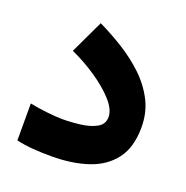

<svg xmlns="http://www.w3.org/2000/svg" viewBox="-104 -642 715 737"><g transform="rotate(20 254.0 -273.5)"><path d="M173.8 -149.4Q209.5 -149.4 247.3 -154.3Q285.2 -159.2 311 -173.6Q336.9 -188 336.9 -217.3Q336.9 -248 305.4 -283.2Q273.9 -318.4 224.6 -351.8Q175.3 -385.3 121.1 -409.7L185.5 -545.9Q235.4 -522 285.4 -491Q335.4 -460 377.2 -420.7Q418.9 -381.3 444.1 -332.5Q469.2 -283.7 469.2 -223.6Q469.2 -142.1 432.4 -93.3Q395.5 -44.4 330.6 -22.7Q265.6 -1 181.2 -1Q140.6 -1 106.2 -3.7Q71.8 -6.3 38.6 -13.7V-164.6Q70.3 -158.2 108.4 -153.8Q146.5 -149.4 173.8 -149.4Z"/></g></svg>

Font: Vazirmatn FD Black
Style: Regular
Weight: 900
Designer: Saber Rastikerdar
Foundry: Saber Rastikerdar
Version: Version 33.003